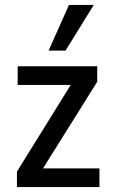

<svg xmlns="http://www.w3.org/2000/svg" viewBox="-20 -762 460 782"><path d="M49 0V-63L286 -445L288 -416H52V-492H376V-429L137 -47L135 -76H385V0ZM178 -556 261 -742H362L247 -556Z"/></svg>

Font: Nunito Sans 10pt Condensed SemiBold
Style: Regular
Weight: 600
Width: 3
Designer: Vernon Adams
Foundry: Vernon Adams
Version: Version 3.101;gftools[0.9.27]